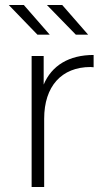

<svg xmlns="http://www.w3.org/2000/svg" viewBox="-20 -745 434 765"><path d="M75 -725C75 -725 178 -607 178 -607C178 -607 129 -607 129 -607C129 -607 15 -725 15 -725C15 -725 75 -725 75 -725ZM228 -725C228 -725 331 -607 331 -607C331 -607 282 -607 282 -607C282 -607 167 -725 167 -725C167 -725 228 -725 228 -725ZM154 -522C154 -522 154 -408 154 -408C186 -484 255 -526 353 -526C353 -526 353 -477 353 -477C349 -477 345 -478 341 -478C225 -478 156 -401 156 -272C156 -272 156 0 156 0C156 0 106 0 106 0C106 0 106 -522 106 -522C106 -522 154 -522 154 -522Z"/></svg>

Font: TamingNoise
Style: Regular
Weight: 500
Designer: Julieta Ulanovsky
Foundry: Julieta Ulanovsky
Version: ""